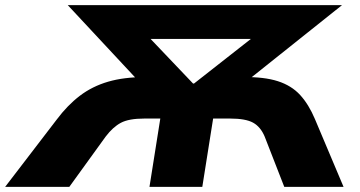

<svg xmlns="http://www.w3.org/2000/svg" viewBox="-69 -725 1395 745"><path d="M-49 0 151 -261Q193 -317 241 -353.5Q289 -390 350.5 -408Q412 -426 495 -426H576L495 -382L194 -705H1258L853 -382L792 -426H874Q956 -427 1009 -410Q1062 -393 1095.5 -356.5Q1129 -320 1153 -263L1264 0H1034L958 -195Q942 -233 913 -249Q884 -265 824 -265H758L716 0H511L553 -265H491Q431 -265 400 -248.5Q369 -232 341 -195L200 0ZM680 -401H684L953 -612L951 -574H470L479 -612Z"/></svg>

Font: Nunito Sans 10pt Expanded Black
Style: Italic
Weight: 900
Width: 7
Italic angle: -9°
Designer: Vernon Adams
Foundry: Vernon Adams
Version: Version 3.101;gftools[0.9.27]